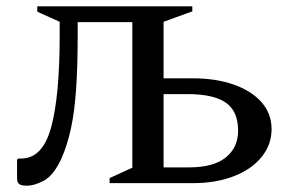

<svg xmlns="http://www.w3.org/2000/svg" viewBox="-20 -580 908 608"><path d="M226 -471Q226 -370 221 -297.5Q216 -225 204.5 -172.5Q193 -120 175 -79Q150 -25 120 -8.5Q90 8 64 8Q48 8 41 3Q34 -2 34 -16V-74L38 -78H47Q115 -78 142 -177Q169 -276 169 -469V-511L98 -543V-560H589V-544L498 -511V-332H590Q664 -332 720.5 -312Q777 -292 808.5 -256Q840 -220 840 -171Q840 -122 808.5 -83Q777 -44 720.5 -22Q664 0 590 0H327V-16L399 -49V-510H226ZM574 -282H498V-50H580Q656 -50 695 -81.5Q734 -113 734 -166Q734 -228 695 -255Q656 -282 574 -282Z"/></svg>

Font: Spectral SC Medium
Style: Regular
Weight: 500
Designer: Jean-Baptiste Levee
Foundry: Production Type
Version: Version 2.001